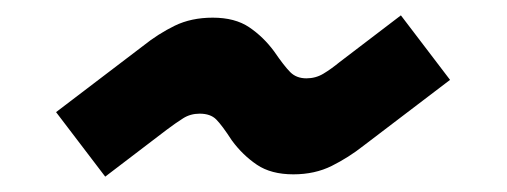

<svg xmlns="http://www.w3.org/2000/svg" viewBox="-20 -475 660 250"><path d="M117 -245 53 -329 166 -415Q186 -431 207.5 -441.5Q229 -452 257 -452Q286 -452 304.5 -439.5Q323 -427 337 -408Q350 -389 358 -381Q366 -373 379 -373Q391 -373 401 -379Q411 -385 422 -394L502 -455L566 -371L453 -285Q434 -270 412 -259Q390 -248 362 -248Q333 -248 314.5 -260.5Q296 -273 282 -292Q269 -312 261.5 -319.5Q254 -327 240 -327Q228 -327 218.5 -321Q209 -315 197 -306Z"/></svg>

Font: Space Grotesk SemiBold
Style: Regular
Weight: 600
Designer: Florian Karsten
Foundry: Florian Karsten
Version: Version 2.000